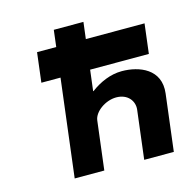

<svg xmlns="http://www.w3.org/2000/svg" viewBox="-107 -837 936 942"><g transform="rotate(-15 361.0 -366.5)"><path d="M237.5 -647.9H140.1L121.7 -497.5H219L158.1 -1.5H308.5L338.8 -248C344.1 -291.3 402.7 -333 457.2 -333C515.9 -333 546.7 -291.3 541.4 -248L511.2 -1.5H661.6L696.9 -288.8C711.8 -410.3 605.4 -450.3 516.9 -450.3C459.3 -450.3 403.8 -425.7 358.5 -391.7H356.4L369.4 -497.5H667.7L686.1 -647.9H387.9L398.3 -732.5H247.8Z"/></g></svg>

Font: Hussar
Style: BdSuprExtOblOne
Weight: 700
Foundry: Cannot Into Space Fonts
Version: Version 2.00